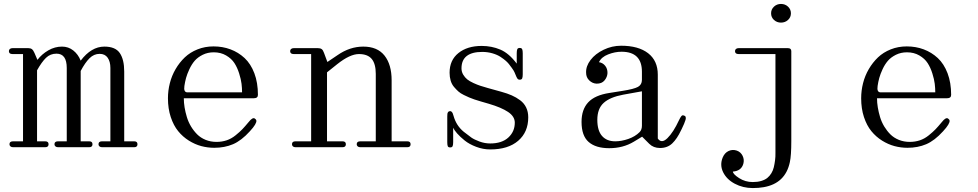

<svg xmlns="http://www.w3.org/2000/svg" viewBox="-20 -743 4938 969"><path d="M24.9 -484.9Q24.9 -491.7 29.8 -495.8Q34.7 -500 43 -500H123Q134.3 -500 141.1 -494.9Q147.9 -489.7 153.8 -476.1L168.9 -440.9Q191.4 -470.2 224.1 -489Q256.8 -507.8 293 -507.8Q325.2 -507.8 349.9 -488.3Q374.5 -468.8 387.2 -437Q440.9 -507.8 506.8 -507.8Q562.5 -507.8 584.7 -475.1Q606.9 -442.4 606.9 -381.8V-29.8H657.2Q673.8 -29.8 673.8 -15.1Q673.8 0 657.2 0H495.1Q486.8 0 481.9 -4.2Q477.1 -8.3 477.1 -15.1Q477.1 -29.8 495.1 -29.8H537.1V-399.9Q537.1 -432.1 523.4 -451.7Q509.8 -471.2 482.9 -471.2Q454.1 -471.2 431.9 -449.2Q409.7 -427.2 387.2 -384.8V-29.8H430.2Q446.8 -29.8 446.8 -15.1Q446.8 0 430.2 0H272.9Q264.6 0 259.8 -4.2Q254.9 -8.3 254.9 -15.1Q254.9 -29.8 272.9 -29.8H316.9V-399.9Q316.9 -472.2 265.1 -472.2Q233.9 -472.2 212.2 -451.2Q190.4 -430.2 167 -388.2V-29.8H208Q225.1 -29.8 225.1 -15.1Q225.1 0 208 0H45.9Q37.6 0 32.7 -4.2Q27.8 -8.3 27.8 -15.1Q27.8 -29.8 45.9 -29.8H96.2V-470.2H43Q24.9 -470.2 24.9 -484.9Z M1072.8 -26.9Q1100.1 -26.9 1124 -34.9Q1147.9 -43 1168.9 -60.1Q1189.9 -77.1 1202.6 -90.3Q1215.3 -103.5 1234.9 -127Q1254.4 -151.9 1265.6 -145Q1272.9 -140.6 1273.9 -133.8Q1274.9 -127 1267.1 -113.5Q1259.3 -100.1 1240.7 -80.1Q1198.2 -33.2 1155.8 -15.1Q1113.3 2.9 1061.5 2.9Q1028.3 2.9 996.1 -5.6Q963.9 -14.2 933.1 -33.4Q902.3 -52.7 879.2 -81.1Q856 -109.4 841.8 -152.1Q827.6 -194.8 827.6 -247.1Q827.6 -285.6 837.2 -323.2Q846.7 -360.8 866.2 -394.3Q885.7 -427.7 912.6 -453.4Q939.5 -479 977.1 -493.9Q1014.6 -508.8 1057.6 -508.8Q1103.5 -508.8 1143.3 -493.9Q1183.1 -479 1214.4 -450Q1245.6 -420.9 1263.7 -373.3Q1281.7 -325.7 1281.7 -264.2Q1281.7 -247.1 1260.7 -247.1H907.7Q907.7 -224.6 911.6 -200.9Q915.5 -177.2 923.1 -152.1Q930.7 -127 944.1 -104.7Q957.5 -82.5 975.1 -64.9Q992.7 -47.4 1017.8 -37.1Q1043 -26.9 1072.8 -26.9ZM910.6 -309.1Q905.8 -276.9 925.8 -276.9H1201.7Q1201.7 -297.9 1199 -320.3Q1196.3 -342.8 1187 -372.3Q1177.7 -401.9 1163.1 -424.6Q1148.4 -447.3 1121.3 -463.1Q1094.2 -479 1058.6 -479Q1028.3 -479 1003.2 -466.6Q978 -454.1 962.6 -436.3Q947.3 -418.5 935.8 -393.8Q924.3 -369.1 918.9 -349.4Q913.6 -329.6 910.6 -309.1Z M1550.3 -29.8V-470.2H1462.4Q1444.3 -470.2 1444.3 -484.9Q1444.3 -491.7 1449.2 -495.8Q1454.1 -500 1462.4 -500H1584.5Q1596.7 -500 1603.5 -495.1Q1610.4 -490.2 1615.2 -476.1L1632.3 -430.2L1683.6 -464.8Q1745.6 -507.8 1813.5 -507.8Q1884.8 -507.8 1920.7 -462.4Q1956.5 -417 1956.5 -337.9V-29.8H2035.6Q2052.2 -29.8 2052.2 -15.1Q2052.2 0 2035.6 0H1798.3Q1790 0 1785.2 -4.2Q1780.3 -8.3 1780.3 -15.1Q1780.3 -29.8 1798.3 -29.8H1876.5V-370.1Q1876.5 -420.9 1856 -445.6Q1835.4 -470.2 1791.5 -470.2Q1746.1 -470.2 1681.6 -418.9L1630.4 -377.9V-29.8H1708.5Q1725.6 -29.8 1725.6 -15.1Q1725.6 0 1708.5 0H1471.2Q1462.9 0 1458.3 -4.2Q1453.6 -8.3 1453.6 -15.1Q1453.6 -29.8 1471.2 -29.8Z M2454.1 -19Q2513.2 -19 2545.7 -49.1Q2578.1 -79.1 2578.1 -124Q2578.1 -155.3 2544.2 -178Q2510.3 -200.7 2447.3 -219.2Q2402.3 -231.9 2374 -241.2Q2357.4 -247.1 2347.7 -251.2Q2337.9 -255.4 2320.8 -263.7Q2303.7 -272 2293.2 -281.5Q2282.7 -291 2271.2 -304.4Q2259.8 -317.9 2254.4 -336.2Q2249 -354.5 2249 -376Q2249 -439.5 2293.7 -475.3Q2338.4 -511.2 2411.1 -511.2Q2461.4 -511.2 2505.1 -492.7Q2548.8 -474.1 2587.9 -421.9V-474.1Q2587.9 -487.8 2590.6 -494.4Q2593.3 -501 2603 -501Q2612.8 -501 2615.5 -494.4Q2618.2 -487.8 2618.2 -474.1V-368.2Q2618.2 -354.5 2615.5 -347.7Q2612.8 -340.8 2603 -340.8Q2595.2 -340.8 2591.1 -346.7Q2586.9 -352.5 2581.8 -366Q2576.7 -379.4 2571.3 -388.2Q2564.9 -398.4 2548.3 -419.9Q2542.5 -427.2 2533 -435.8Q2523.4 -444.3 2506.6 -455.6Q2489.7 -466.8 2465.3 -473.9Q2440.9 -481 2414.1 -481Q2309.1 -481 2309.1 -397.9Q2309.1 -380.9 2317.6 -366.5Q2326.2 -352.1 2337.9 -342.5Q2349.6 -333 2369.4 -324Q2389.2 -314.9 2404.3 -310.1Q2419.4 -305.2 2441.9 -298.8L2510.3 -279.8Q2540.5 -271.5 2562.7 -261.7Q2585 -252 2605 -237.1Q2625 -222.2 2635.5 -200.4Q2646 -178.7 2646 -150.9Q2646 -76.2 2595.2 -32.5Q2544.4 11.2 2454.1 11.2Q2418 11.2 2383.3 -2Q2348.6 -15.1 2325.2 -33.9Q2301.8 -52.7 2286.9 -69.8Q2272 -86.9 2267.1 -98.1V-25.9Q2267.1 -12.2 2264.4 -5.6Q2261.7 1 2252 1Q2242.2 1 2239.7 -5.4Q2237.3 -11.7 2237.3 -25.9V-154.8Q2237.3 -164.1 2238 -168.9Q2238.8 -173.8 2241.9 -178Q2245.1 -182.1 2252 -182.1Q2256.3 -182.1 2259.8 -178.5Q2263.2 -174.8 2264.9 -170.7Q2266.6 -166.5 2269 -158.2Q2282.7 -108.9 2320.3 -78.1Q2344.7 -58.6 2359.1 -48.6Q2373.5 -38.6 2399.9 -28.8Q2426.3 -19 2454.1 -19Z M3114.7 -512.2Q3202.1 -512.2 3251 -474.4Q3299.8 -436.5 3299.8 -366.2V-43.9Q3318.8 -16.6 3348.6 -45.9Q3378.4 -75.2 3406.7 -136.2Q3413.1 -149.4 3417.5 -155.3Q3421.9 -161.1 3425 -161.1Q3428.2 -161.1 3431.6 -160.2Q3438.5 -158.2 3440.4 -152.6Q3442.4 -147 3439.9 -138.4Q3437.5 -129.9 3432.6 -118.4Q3427.7 -106.9 3420.9 -92.8Q3418.5 -87.4 3417 -85Q3397 -42.5 3372.8 -19.3Q3348.6 3.9 3311 3.9Q3277.8 3.9 3256.8 -17.1L3220.7 -53.2L3178.7 -27.8Q3124.5 4.9 3054.7 4.9Q2986.8 4.9 2950.9 -26.4Q2915 -57.6 2915 -127.9Q2915 -190.4 2948.7 -226.6Q2982.4 -262.7 3055.7 -273.9L3120.6 -284.2Q3180.2 -293.5 3200 -304.7Q3219.7 -315.9 3219.7 -339.8V-380.9Q3219.7 -481.9 3116.7 -481.9Q3083.5 -481.9 3049.3 -468.5Q3015.1 -455.1 3002.9 -429.2Q3022 -426.3 3034.2 -411.1Q3046.4 -396 3045.9 -374Q3044.9 -354 3031 -337.2Q3017.1 -320.3 2990.7 -320.8Q2969.7 -321.8 2953.9 -337.2Q2938 -352.5 2938 -376Q2936.5 -408.7 2960.4 -440.2Q2984.4 -471.7 3026.4 -491.9Q3068.4 -512.2 3114.7 -512.2ZM2994.6 -138.2Q2994.6 -84 3018.3 -56.9Q3042 -29.8 3085 -29.8Q3116.2 -29.8 3150.9 -41.7Q3185.5 -53.7 3208 -76.2Q3219.7 -87.9 3219.7 -108.9V-282.2L3125 -265.1Q3059.1 -252.9 3026.9 -223.9Q2994.6 -194.8 2994.6 -138.2Z M3956.5 -500Q3973.6 -500 3973.6 -484.9V-30.8Q3973.6 42 3966.3 75.2Q3943.8 182.6 3834 201.7Q3809.1 206.1 3779.3 206.1Q3729.5 206.1 3688.5 184.3Q3647.5 162.6 3629.6 126.2Q3611.8 89.8 3627.4 51.8Q3637.2 28.3 3657.2 19Q3677.2 9.8 3698.7 17.1Q3718.8 24.4 3728 43.7Q3737.3 63 3731.4 84Q3721.2 119.6 3678.7 123Q3679.7 136.2 3710.4 156Q3741.2 175.8 3779.3 175.8Q3803.2 175.8 3822 170.2Q3840.8 164.6 3852.8 154.8Q3864.7 145 3873 131.3Q3881.3 117.7 3885.3 101.1Q3889.2 84.5 3891.6 66.2Q3894 47.9 3893.6 28.3Q3893.1 8.8 3893.6 -10.7Q3893.6 -23.9 3893.6 -30.8V-470.2H3707.5Q3689.5 -470.2 3689.5 -484.9Q3689.5 -491.7 3694.3 -495.8Q3699.2 -500 3707.5 -500ZM3921.4 -723.1Q3942.4 -723.1 3957 -709.5Q3971.7 -695.8 3971.7 -675.8Q3971.7 -655.8 3957 -642.3Q3942.4 -628.9 3921.4 -628.9Q3900.9 -628.9 3886.2 -642.3Q3871.6 -655.8 3871.6 -675.8Q3871.6 -695.8 3886.2 -709.5Q3900.9 -723.1 3921.4 -723.1Z M4571.3 -26.9Q4598.6 -26.9 4622.6 -34.9Q4646.5 -43 4667.5 -60.1Q4688.5 -77.1 4701.2 -90.3Q4713.9 -103.5 4733.4 -127Q4752.9 -151.9 4764.2 -145Q4771.5 -140.6 4772.5 -133.8Q4773.4 -127 4765.6 -113.5Q4757.8 -100.1 4739.3 -80.1Q4696.8 -33.2 4654.3 -15.1Q4611.8 2.9 4560.1 2.9Q4526.9 2.9 4494.6 -5.6Q4462.4 -14.2 4431.6 -33.4Q4400.9 -52.7 4377.7 -81.1Q4354.5 -109.4 4340.3 -152.1Q4326.2 -194.8 4326.2 -247.1Q4326.2 -285.6 4335.7 -323.2Q4345.2 -360.8 4364.7 -394.3Q4384.3 -427.7 4411.1 -453.4Q4438 -479 4475.6 -493.9Q4513.2 -508.8 4556.2 -508.8Q4602.1 -508.8 4641.8 -493.9Q4681.6 -479 4712.9 -450Q4744.1 -420.9 4762.2 -373.3Q4780.3 -325.7 4780.3 -264.2Q4780.3 -247.1 4759.3 -247.1H4406.2Q4406.2 -224.6 4410.2 -200.9Q4414.1 -177.2 4421.6 -152.1Q4429.2 -127 4442.6 -104.7Q4456.1 -82.5 4473.6 -64.9Q4491.2 -47.4 4516.4 -37.1Q4541.5 -26.9 4571.3 -26.9ZM4409.2 -309.1Q4404.3 -276.9 4424.3 -276.9H4700.2Q4700.2 -297.9 4697.5 -320.3Q4694.8 -342.8 4685.5 -372.3Q4676.3 -401.9 4661.6 -424.6Q4647 -447.3 4619.9 -463.1Q4592.8 -479 4557.1 -479Q4526.9 -479 4501.7 -466.6Q4476.6 -454.1 4461.2 -436.3Q4445.8 -418.5 4434.3 -393.8Q4422.9 -369.1 4417.5 -349.4Q4412.1 -329.6 4409.2 -309.1Z"/></svg>

Font: Director Light
Style: Regular
Weight: 100
Designer: Ange Degheest & May Jolivet & Justine Herbel
Foundry: Velvetyne Type Foundry
Version: Version 1.000;FEAKit 1.0